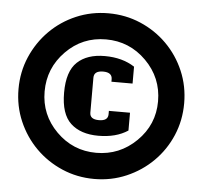

<svg xmlns="http://www.w3.org/2000/svg" viewBox="-49 -844 813 769"><g transform="rotate(5 357.0 -459.0)"><path d="M585 -458Q585 -552.7 517.8 -619.9Q450.7 -687 356 -687Q261.2 -687 195.1 -619.6Q128.9 -552.2 128.9 -458Q128.9 -364.3 195.6 -297.6Q262.2 -231 356 -231Q449.7 -231 517.3 -297.4Q585 -363.8 585 -458ZM50 -329.6Q23.9 -390.1 23.9 -459Q23.9 -527.8 50 -588.4Q76.2 -648.9 121.6 -694.6Q167 -740.2 227.5 -766.1Q288.1 -792 356.9 -792Q425.8 -792 486.3 -766.1Q546.9 -740.2 592.5 -694.6Q638.2 -648.9 664.1 -588.4Q689.9 -527.8 689.9 -459Q689.9 -390.1 664.1 -329.6Q638.2 -269 592.5 -223.6Q546.9 -178.2 486.3 -152.1Q425.8 -126 356.9 -126Q288.1 -126 227.5 -152.1Q167 -178.2 121.6 -223.6Q76.2 -269 50 -329.6ZM477.1 -587.9V-520H392.1V-529.8Q392.1 -557.6 355.5 -557.6Q318.8 -557.6 318.8 -529.8V-389.2Q318.8 -362.3 355.5 -362.3Q392.1 -362.3 392.1 -389.2V-402.8H477.1V-331.1Q429.7 -299.8 358.4 -299.8Q287.1 -299.8 247.1 -336.9Q207 -374 207 -460Q207 -545.9 246.6 -583Q286.1 -620.1 356.9 -620.1Q427.7 -620.1 477.1 -587.9Z"/></g></svg>

Font: AlfaSlabOne-Regular
Style: Regular
Weight: 400
Designer: JM Sole
Foundry: JM Sole
Version: Version 1.001